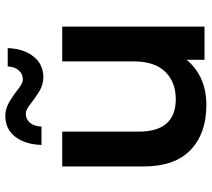

<svg xmlns="http://www.w3.org/2000/svg" viewBox="-57 -732 796 722"><g transform="rotate(-90 341.0 -371.0)"><path d="M307 7Q200 7 138 -52.5Q76 -112 76 -230V-535H207V-248Q207 -108 329 -108Q394 -108 432.5 -148Q471 -188 471 -265V-535H602V0H477V-67Q415 7 307 7ZM157 -613Q159 -675 188 -712Q217 -749 266 -749Q295 -749 321.5 -732.5Q348 -716 368.5 -699.5Q389 -683 403 -683Q424 -683 437.5 -698.5Q451 -714 452 -740H521Q519 -680 489.5 -643Q460 -606 412 -606Q383 -606 356.5 -622.5Q330 -639 309.5 -655.5Q289 -672 275 -672Q254 -672 240.5 -656.5Q227 -641 226 -613Z"/></g></svg>

Font: Belfius21
Style: Bold
Weight: 700
Designer: Montserrat's base design by Julieta Ulanovsky, modified by Coast SPRL for Belfius Bank NV.
Foundry: Montserrat's base design by Julieta Ulanovsky, modified by Coast SPRL for Belfius Bank NV.
Version: Version 2.000;FEAKit 1.0